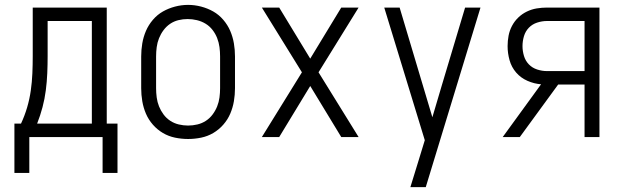

<svg xmlns="http://www.w3.org/2000/svg" viewBox="-20 -561 2540 786"><path d="M39 147V-55H66Q81 -87 91 -121Q101 -155 106 -190Q111 -225 112.5 -260.5Q114 -296 114 -331V-530H417V-55H461V147H400V0H100V147ZM356 -55V-475H175V-331Q175 -296 173.5 -261Q172 -226 167.5 -191Q163 -156 154 -122Q145 -88 132 -55Z M750 8Q723 8 696.5 2.5Q670 -3 647 -16.5Q624 -30 606 -50.5Q588 -71 577.5 -95.5Q567 -120 562.5 -146.5Q558 -173 558 -200V-330Q558 -357 562.5 -383.5Q567 -410 577.5 -434.5Q588 -459 606 -480Q624 -501 647 -514Q670 -527 696.5 -534Q723 -541 750 -541Q777 -541 803.5 -534Q830 -527 853 -514Q876 -501 894 -480Q912 -459 922.5 -434.5Q933 -410 937.5 -383.5Q942 -357 942 -330V-200Q942 -173 937.5 -146.5Q933 -120 922.5 -95.5Q912 -71 894 -50.5Q876 -30 853 -16.5Q830 -3 803.5 2.5Q777 8 750 8ZM750 -47Q769 -47 788 -51.5Q807 -56 823 -66.5Q839 -77 850.5 -92.5Q862 -108 869 -125.5Q876 -143 878.5 -162Q881 -181 881 -200V-330Q881 -349 878.5 -368Q876 -387 869 -405Q862 -423 850 -438.5Q838 -454 821.5 -464Q805 -474 786 -478.5Q767 -483 748 -483Q729 -483 710.5 -478.5Q692 -474 676.5 -463.5Q661 -453 649.5 -437.5Q638 -422 631 -404.5Q624 -387 621.5 -368Q619 -349 619 -330V-200Q619 -181 621.5 -162Q624 -143 631 -125.5Q638 -108 649.5 -92.5Q661 -77 677 -66.5Q693 -56 712 -51.5Q731 -47 750 -47Z M1052 0 1216 -265 1052 -530H1123L1250 -321L1377 -530H1448L1284 -265L1448 0H1377L1250 -209L1123 0Z M1660 205Q1668 178 1676.5 151.5Q1685 125 1693 98L1719 13L1553 -530H1616L1750 -81L1790 -216L1884 -530H1947L1723 205Z M2038 0 2195 -216Q2167 -218 2139.5 -230Q2112 -242 2093 -264Q2074 -286 2066 -314.5Q2058 -343 2058 -372Q2058 -394 2062 -415Q2066 -436 2076 -455Q2086 -474 2101.5 -489Q2117 -504 2136.5 -513.5Q2156 -523 2177 -526.5Q2198 -530 2219 -530H2434V0H2373V-215H2265L2108 0ZM2373 -270V-475H2219Q2199 -475 2179 -468.5Q2159 -462 2145 -447.5Q2131 -433 2125 -413Q2119 -393 2119 -372Q2119 -352 2125 -332Q2131 -312 2145 -297.5Q2159 -283 2179 -276.5Q2199 -270 2219 -270Z"/></svg>

Font: Iosevka Term Light
Style: Regular
Weight: 300
Monospace: yes
Designer: Belleve Invis
Foundry: Belleve Invis
Version: Version 9.0.1; ttfautohint (v1.8.3)